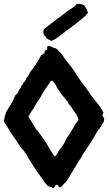

<svg xmlns="http://www.w3.org/2000/svg" viewBox="-20 -987 578 1019"><path d="M70.3 -235.4C78.1 -222.7 85.9 -210 94.7 -199.2C101.6 -191.4 108.4 -188.5 111.3 -177.7C118.2 -174.8 122.1 -164.1 125 -157.2C128.9 -149.4 134.8 -141.6 139.6 -133.8C157.2 -105.5 174.8 -78.1 194.3 -51.8C198.2 -46.9 201.2 -41 206.1 -35.2C210 -30.3 214.8 -25.4 217.8 -17.6C222.7 -10.7 230.5 -5.9 235.4 2C248 1 252.9 8.8 263.7 11.7C268.6 8.8 269.5 2.9 274.4 0C274.4 -2.9 270.5 -8.8 287.1 -4.9C289.1 2.9 293.9 6.8 302.7 6.8C313.5 -1 319.3 -13.7 330.1 -21.5C336.9 -32.2 342.8 -40 349.6 -50.8C356.4 -61.5 361.3 -71.3 368.2 -82C379.9 -100.6 393.6 -127 406.2 -143.6C407.2 -145.5 419.9 -168 420.9 -169.9C424.8 -174.8 427.7 -177.7 430.7 -184.6C441.4 -197.3 491.2 -277.3 494.1 -287.1C499 -291 499 -297.9 505.9 -300.8C508.8 -305.7 511.7 -311.5 516.6 -316.4C519.5 -325.2 526.4 -333 531.2 -341.8C530.3 -345.7 533.2 -350.6 533.2 -355.5C533.2 -362.3 527.3 -368.2 522.5 -373C523.4 -377.9 526.4 -382.8 529.3 -387.7C522.5 -402.3 517.6 -412.1 502.9 -431.6C491.2 -443.4 440.4 -512.7 432.6 -525.4C425.8 -530.3 382.8 -594.7 376 -606.4C364.3 -627 347.7 -643.6 333 -663.1C322.3 -677.7 310.5 -695.3 299.8 -710C293 -712.9 291 -718.8 286.1 -723.6C279.3 -726.6 276.4 -733.4 263.7 -733.4C252 -741.2 251 -740.2 236.3 -743.2C233.4 -740.2 227.5 -741.2 230.5 -725.6C230.5 -722.7 223.6 -720.7 220.7 -719.7C217.8 -714.8 215.8 -710 215.8 -704.1C208 -705.1 208 -695.3 199.2 -695.3C192.4 -683.6 188.5 -673.8 177.7 -657.2C170.9 -650.4 168.9 -639.6 161.1 -634.8C156.2 -624 150.4 -616.2 142.6 -609.4C135.7 -594.7 129.9 -582 119.1 -571.3C117.2 -561.5 112.3 -553.7 103.5 -547.9C102.5 -542 99.6 -537.1 93.8 -532.2C90.8 -517.6 79.1 -510.7 76.2 -496.1C69.3 -491.2 67.4 -484.4 60.5 -480.5C53.7 -464.8 50.8 -453.1 36.1 -430.7C28.3 -418.9 20.5 -406.2 11.7 -391.6C10.7 -386.7 9.8 -382.8 9.8 -379.9C2.9 -373 6.8 -364.3 0 -343.8C22.5 -305.7 43.9 -271.5 70.3 -235.4ZM130.9 -368.2C137.7 -382.8 143.6 -391.6 153.3 -404.3C160.2 -413.1 164.1 -422.9 169.9 -432.6C176.8 -443.4 181.6 -451.2 188.5 -460C197.3 -475.6 206.1 -493.2 215.8 -507.8C226.6 -524.4 238.3 -538.1 247.1 -554.7C250 -557.6 252.9 -556.6 256.8 -559.6C263.7 -550.8 270.5 -544.9 276.4 -535.2C279.3 -530.3 280.3 -526.4 283.2 -519.5C291 -506.8 313.5 -476.6 324.2 -465.8C328.1 -458 335 -454.1 338.9 -447.3C341.8 -442.4 343.8 -437.5 344.7 -434.6C348.6 -430.7 351.6 -426.8 356.4 -422.9C360.4 -416 363.3 -410.2 368.2 -403.3C378.9 -388.7 389.6 -377 397.5 -349.6C389.6 -342.8 387.7 -334 379.9 -329.1C376 -319.3 343.8 -265.6 334 -253.9C326.2 -238.3 320.3 -223.6 305.7 -204.1C291 -189.5 285.2 -170.9 272.5 -156.2C258.8 -164.1 229.5 -225.6 215.8 -243.2C209 -252 202.1 -258.8 197.3 -269.5C186.5 -280.3 182.6 -292 171.9 -300.8C168.9 -308.6 138.7 -352.5 130.9 -368.2ZM211.9 -803.7C212.9 -800.8 216.8 -798.8 220.7 -793.9C223.6 -790 226.6 -788.1 227.5 -783.2C232.4 -779.3 235.4 -780.3 252 -769.5C259.8 -772.5 267.6 -777.3 275.4 -781.2C287.1 -787.1 335.9 -828.1 351.6 -837.9C362.3 -844.7 371.1 -853.5 381.8 -860.4C402.3 -878.9 423.8 -890.6 447.3 -918.9C444.3 -924.8 442.4 -939.5 425.8 -960C415 -963.9 407.2 -966.8 396.5 -966.8C391.6 -966.8 388.7 -965.8 385.7 -964.8L382.8 -960.9C373 -948.2 356.4 -941.4 344.7 -932.6C298.8 -898.4 256.8 -866.2 212.9 -832C210 -828.1 209 -815.4 211.9 -803.7Z"/></svg>

Font: Caesar Dressing Cyrillic
Style: Regular
Weight: 400
Designer: Dathan Boardman
Foundry: Open Window
Version: Version 1.00;July 2, 2020;FontCreator 13.0.0.2642 64-bit